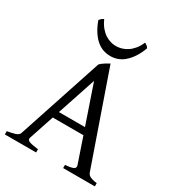

<svg xmlns="http://www.w3.org/2000/svg" viewBox="-198 -962 991 1081"><g transform="rotate(30 297.5 -421.0)"><path d="M370.1 -261.2 284.2 -512.2 200.7 -261.2ZM186 -217.3 131.8 -54.2Q127 -39.1 145 -32.2Q163.1 -25.4 203.1 -21V0H0V-21Q33.2 -26.9 52.7 -33.2Q72.3 -39.6 77.1 -54.2L258.8 -604Q270 -616.2 286.6 -626.2Q303.2 -636.2 315.9 -643.1L521 -54.2Q523.4 -47.4 527.8 -42Q532.2 -36.6 539.6 -32.7Q546.9 -28.8 558.1 -25.9Q569.3 -22.9 585 -21V0H378.9V-21Q417 -23.4 431.6 -30.8Q446.3 -38.1 440.9 -54.2L385.3 -217.3ZM451.2 -820.3Q436.5 -780.8 418.2 -753.9Q399.9 -727.1 379.6 -710.2Q359.4 -693.4 337.4 -686Q315.4 -678.7 293.5 -678.7Q269.5 -678.7 247.1 -686Q224.6 -693.4 204.3 -710.2Q184.1 -727.1 166.3 -753.9Q148.4 -780.8 133.8 -820.3Q139.6 -829.1 145.5 -833.7Q151.4 -838.4 159.7 -842.3Q171.9 -814.5 187.7 -795.4Q203.6 -776.4 221.2 -764.9Q238.8 -753.4 257.1 -748.3Q275.4 -743.2 291.5 -743.2Q308.6 -743.2 327.4 -748.3Q346.2 -753.4 364 -764.9Q381.8 -776.4 397.7 -795.4Q413.6 -814.5 425.3 -842.3Q433.6 -838.4 439.5 -833.7Q445.3 -829.1 451.2 -820.3Z"/></g></svg>

Font: Noto Serif Devanagari
Style: Bold
Weight: 700
Designer: Monotype Design Team
Foundry: Monotype Imaging Inc.
Version: Version 1.01